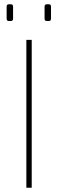

<svg xmlns="http://www.w3.org/2000/svg" viewBox="-20 -876 271 896"><path d="M128 -690V0H103V-690ZM208 -856Q218 -856 218 -845V-789Q218 -778 208 -778H198Q188 -778 188 -789V-845Q188 -856 198 -856ZM31 -856Q41 -856 41 -845V-789Q41 -778 31 -778H21Q11 -778 11 -789V-845Q11 -856 21 -856Z"/></svg>

Font: Exo 2 Thin
Style: Regular
Weight: 250
Designer: Natanael Gama
Foundry: Natanael Gama
Version: Version 2.010